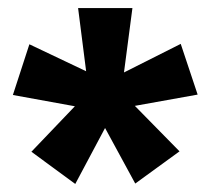

<svg xmlns="http://www.w3.org/2000/svg" viewBox="-20 -820 523 477"><path d="M471 -585 429 -711 288 -640 309 -800H174L194 -643L53 -710L12 -584L166 -556L58 -443L167 -363L241 -502L316 -364L426 -444L315 -557Z"/></svg>

Font: Glow Sans SC Normal
Style: Bold
Weight: 700
Designer: Ryoko NISHIZUKA (kana, bopomofo & ideographs); Paul D. Hunt (Latin, Greek & Cyrillic); Sandoll Communications, Soo-young
Version: Version 0.93